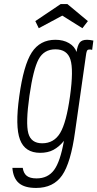

<svg xmlns="http://www.w3.org/2000/svg" viewBox="-20 -743 480 946"><path d="M440 -543Q430 -545 423 -546Q416 -547 409 -547Q383 -547 372.5 -533Q362 -519 357 -487Q348 -514 320 -530.5Q292 -547 253 -547Q177 -547 136.5 -484.5Q96 -422 75 -269Q54 -120 78.5 -55Q103 10 178 10Q196 10 212.5 6.5Q229 3 243 -4.5Q257 -12 270 -23Q283 -34 295 -49Q277 53 246.5 94.5Q216 136 160 136Q128 136 112 123.5Q96 111 92 84H41Q45 135 73 159Q101 183 158 183Q243 183 286 121Q329 59 350 -95L403 -467Q405 -484 408 -491.5Q411 -499 420 -499Q423 -499 426 -499Q429 -499 434 -497ZM125 -271Q144 -403 170.5 -451.5Q197 -500 253 -500Q311 -500 327 -449.5Q343 -399 325 -269Q307 -139 276.5 -88Q246 -37 188 -37Q133 -37 119.5 -86.5Q106 -136 125 -271ZM279 -723 154 -639 171 -604 287 -666 386 -604 413 -639 312 -723Z"/></svg>

Font: Secuela ExtLt
Style: Italic
Weight: 200
Italic angle: -8°
Designer: Fernando Haro
Foundry: deFharo
Version: Version 1.704